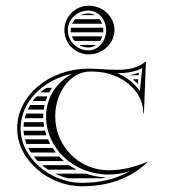

<svg xmlns="http://www.w3.org/2000/svg" viewBox="-20 -645 600 671"><path d="M261.5 -592H311.9C305 -595.9 297.1 -598 289 -598C279.1 -598 269.7 -595.8 261.5 -592ZM242.2 -578C237.8 -573.3 234.2 -567.9 231.6 -562H337.1C335 -567.9 331.9 -573.3 328.3 -578ZM227.6 -548C227.2 -545.4 227 -542.7 227 -540C227 -537.3 227.2 -534.6 227.5 -532H340.6C340.9 -534.6 341 -537.3 341 -540C341 -542.7 340.8 -545.4 340.5 -548ZM337.5 -518H231.2C233.5 -512.2 236.6 -506.8 240.5 -502H329.7C332.9 -506.8 335.6 -512.1 337.5 -518ZM316.1 -488H256.6C266 -482.3 277.1 -479 289 -479C298.7 -479 308.1 -482.3 316.1 -488ZM217 -540C217 -577.5 249.3 -608 289 -608C323.2 -608 351 -577.5 351 -540C351 -500.8 323.2 -469 289 -469C249.3 -469 217 -500.8 217 -540ZM205 -540C205 -493 243 -455 290 -455C339.7 -455 380 -493.1 380 -540C380 -586.9 339.7 -625 290 -625C243.1 -625 205 -586.9 205 -540ZM162 -338H141.9C134.7 -333 128 -327.6 121.7 -322H152.1C155.1 -327.5 158.4 -332.8 162 -338ZM145.3 -308H107.5C102.8 -302.9 98.4 -297.5 94.4 -292H139.3C141.1 -297.5 143.1 -302.8 145.3 -308ZM135.5 -278H85.1C82 -272.8 79.1 -267.4 76.6 -262H132.6C133.3 -267.4 134.3 -272.8 135.5 -278ZM131.3 -248H71C69.1 -242.7 67.5 -237.4 66.2 -232H131.1C131 -234 131 -236 131 -238C131 -241.4 131.1 -244.7 131.3 -248ZM203.7 -82C197.8 -87.1 192.3 -92.4 187.1 -98H98C102.3 -92.5 107 -87.1 112 -82ZM221.6 -68H127C133.7 -62.3 140.9 -56.9 148.4 -52H247.9C238.7 -56.8 229.9 -62.1 221.6 -68ZM280.6 -38H173C187 -31.2 201.8 -25.7 217.1 -22H335.5C340.7 -22.9 345.9 -24 350.8 -25.1C326.2 -26 302.6 -30.5 280.6 -38ZM134.2 -202C133.3 -207.3 132.5 -212.6 132 -218H63.6C62.8 -212.7 62.3 -207.4 62.1 -202ZM137.3 -188H62.2C62.5 -182.6 63.2 -177.3 64.1 -172H142.1C140.3 -177.2 138.7 -182.6 137.3 -188ZM147.6 -158H67.2C68.7 -152.6 70.4 -147.2 72.5 -142H155.3C152.5 -147.2 149.9 -152.5 147.6 -158ZM163.6 -128H78.8C81.6 -122.5 84.6 -117.2 88 -112H175C171 -117.2 167.2 -122.5 163.6 -128ZM430.8 -382H464.5C464.8 -385 465.1 -387.9 465.4 -390.9C453.9 -386.6 441.8 -383.7 430.8 -382ZM463 -368H444.2C450.5 -362.7 456.3 -357.3 461.1 -352H461.4C461.9 -357.3 462.5 -362.7 463 -368ZM40 -196C40 -85 151 6 266 6C354 6 434 -19 495 -78L494 -79C450 -61 408 -50 359 -50C256.3 -50 173 -134.2 173 -238C173 -324.7 227.7 -395 295 -395C300.3 -395 304.7 -394.9 310 -394.8C404.9 -391.8 481 -327.9 481 -249H483L490 -429L488.5 -429.7C461 -406.4 427.2 -401.1 389.2 -401.1C373.4 -401.1 357 -402 340.3 -403C322.7 -404.1 307.7 -405 290 -405C152 -405 40 -311.4 40 -196ZM390.9 -389.1C421.5 -389.2 452.1 -393.5 477.1 -407.3L468.8 -326.4C450.4 -353.5 423.4 -374.9 390.9 -389.1ZM231.6 -387C175 -355.6 141 -301.7 141 -238C141 -125.9 238.7 -35 359 -35C385.6 -35 408.2 -38.5 433.5 -46.6C384.1 -18.3 327.8 -6 266 -6C156.4 -6 52 -93.2 52 -196C52 -286.7 127.1 -365.1 231.6 -387Z"/></svg>

Font: SortefaxS02
Style: Medium
Weight: 500
Designer: gluk
Foundry: gluk
Version: Version 0.261